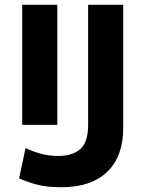

<svg xmlns="http://www.w3.org/2000/svg" viewBox="-20 -770 592 804"><path d="M238 14Q181 14 142.5 5Q104 -4 60 -23L87 -150Q119 -135 152 -126Q185 -117 223 -117Q284 -117 316.5 -146Q349 -175 349 -246V-750H496V-235Q496 -115 429 -50.5Q362 14 238 14ZM73 -247V-750H220V-247Z"/></svg>

Font: Freeman
Style: Regular
Weight: 400
Designer: Vernon Adams, Aoife Mooney, Rodrigo Fuenzalida
Foundry: Rodrigo Fuenzalida
Version: Version 1.000; ttfautohint (v1.8.4.7-5d5b)